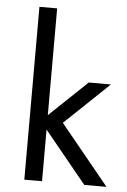

<svg xmlns="http://www.w3.org/2000/svg" viewBox="-53 -795 534 810"><g transform="rotate(5 214.5 -390.0)"><path d="M81 -756V-24H156V-756ZM316 -456 128 -277 335 -24H429L222 -277L410 -456Z"/></g></svg>

Font: SpinnyJost Regular
Style: Regular
Weight: 400
Version: Version 3.710